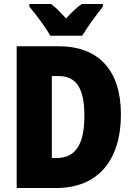

<svg xmlns="http://www.w3.org/2000/svg" viewBox="-20 -947 671 967"><path d="M233 -767H394C418 -808 468 -876 498 -913V-927H392C367 -910 342 -886 313 -854C284 -885 262 -909 237 -927H128V-913C158 -879 213 -805 233 -767ZM589 -372C589 -593 476 -714 276 -714H64V0H263C466 0 589 -131 589 -372ZM405 -365C405 -219 361 -151 263 -151H241V-564H274C362 -564 405 -506 405 -365Z"/></svg>

Font: Noto Sans Thai Looped Condensed Black
Style: Regular
Weight: 900
Width: 3
Designer: Sasikarn Vongin, Ben Mitchell
Foundry: The Fontpad Ltd
Version: Version 1.001